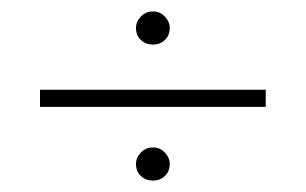

<svg xmlns="http://www.w3.org/2000/svg" viewBox="-20 -517 535 336"><path d="M50 -360H445V-330H50ZM50 -360H445V-330H50ZM277 -468Q277 -455 268.5 -447Q260 -439 248 -439Q235 -439 226.5 -447Q218 -455 218 -468Q218 -479 226.5 -488Q235 -497 248 -497Q260 -497 268.5 -488Q277 -479 277 -468ZM277 -230Q277 -217 268.5 -209Q260 -201 248 -201Q235 -201 226.5 -209Q218 -217 218 -230Q218 -241 226.5 -250Q235 -259 248 -259Q260 -259 268.5 -250Q277 -241 277 -230Z"/></svg>

Font: Phudu Light
Style: Regular
Weight: 300
Version: Version 1.005;gftools[0.9.23]